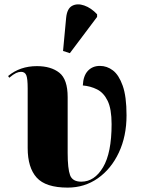

<svg xmlns="http://www.w3.org/2000/svg" viewBox="-20 -844 640 874"><path d="M288 10Q188 10 147 -35.5Q106 -81 106 -170V-441Q106 -487 99.5 -502Q93 -517 76 -517Q65 -517 53 -511.5Q41 -506 22 -490L17 -498Q71 -543 148 -543Q212 -543 250 -513Q288 -483 288 -402V-148Q288 -76 299 -46.5Q310 -17 350 -17Q410 -17 449 -82.5Q488 -148 488 -279Q488 -348 470 -385Q452 -422 422 -437Q392 -452 357 -455Q359 -499 380 -521.5Q401 -544 435 -544Q467 -544 494 -523.5Q521 -503 538.5 -454Q556 -405 556 -319Q556 -224 521 -149.5Q486 -75 425.5 -32.5Q365 10 288 10ZM298 -602 267 -612 281 -762Q285 -805 308.5 -817.5Q332 -830 363.5 -819Q395 -808 422 -779V-767Z"/></svg>

Font: Noto Serif Display SemiCondensed Black
Style: Regular
Weight: 900
Width: 4
Designer: Monotype Design Team
Foundry: Monotype Imaging Inc.
Version: Version 2.009